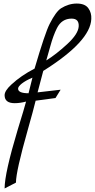

<svg xmlns="http://www.w3.org/2000/svg" viewBox="-20 -793 535 1083"><path d="M224 -393 192 -272 322 -287 293 -240 181 -225Q168 -171 137 -62Q70 174 70 237L6 270Q6 184 80 -62Q118 -185 127 -220Q92 -211 63 -211Q6 -211 6 -256Q6 -281 44 -316Q99 -367 175 -406Q234 -607 260 -658Q295 -727 324 -746Q367 -773 413 -773Q459 -773 478 -747Q497 -721 495 -686Q490 -560 224 -393ZM384 -688Q328 -688 301 -634Q280 -592 264 -533Q248 -474 241 -452Q296 -486 359 -544Q422 -602 424 -645Q426 -688 384 -688ZM141 -267 163 -355Q125 -339 103.5 -322Q82 -305 82 -293Q82 -267 141 -267Z"/></svg>

Font: Marck Script
Style: Regular
Weight: 400
Designer: Denis Masharov, Marck Fogel
Foundry: Denis Masharov
Version: Version 1.002